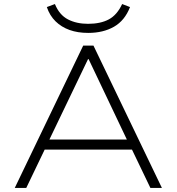

<svg xmlns="http://www.w3.org/2000/svg" viewBox="-20 -931 876 951"><path d="M53 0 392 -705H443L782 0H725L627 -204L662 -190H174L208 -204L110 0ZM416 -638 219 -228 192 -240H644L614 -228L419 -638ZM417 -768Q365 -768 324.5 -782.5Q284 -797 255 -825.5Q226 -854 212 -896L252 -911Q274 -857 316.5 -835Q359 -813 416 -813Q478 -813 519 -835Q560 -857 585 -911L624 -896Q598 -829 544.5 -798.5Q491 -768 417 -768Z"/></svg>

Font: Nunito Sans 7pt SemiExpanded ExtraLight
Style: Regular
Weight: 250
Width: 6
Designer: Vernon Adams
Foundry: Vernon Adams
Version: Version 3.101;gftools[0.9.27]